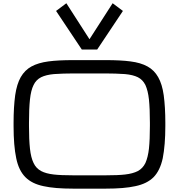

<svg xmlns="http://www.w3.org/2000/svg" viewBox="-20 -1131 1087 1167"><path d="M425.3 15.6Q311.5 15.6 244.6 0.5Q173.8 -14.2 134.3 -54.2Q93.8 -94.7 78.6 -169.4Q62.5 -245.1 62.5 -365.2V-384.8Q62.5 -479.5 72.3 -552.2Q82 -619.6 106 -662.1Q130.9 -705.1 171.4 -727.1Q212.4 -749.5 274.9 -757.8Q332.5 -765.6 425.3 -765.6H622.1Q714.8 -765.6 772.5 -757.8Q835 -750 876.5 -727.1Q917.5 -704.6 941.4 -662.1Q965.8 -619.6 975.1 -552.2Q984.9 -479.5 984.9 -384.8V-365.2Q984.9 -249 969.2 -169.4Q953.1 -94.7 913.6 -54.2Q873.5 -14.2 802.7 0.5Q735.8 15.6 622.1 15.6ZM622.1 -65.4Q698.7 -65.4 739.7 -70.3Q787.6 -75.7 817.9 -91.3Q847.7 -107.4 863.8 -140.1Q879.4 -175.3 885.3 -227.5Q891.1 -282.2 891.1 -365.2V-384.8Q891.1 -470.7 885.3 -526.4Q879.4 -580.1 863.8 -614.3Q847.7 -646.5 817.9 -661.6Q788.1 -676.3 739.7 -680.7Q682.6 -684.6 622.1 -684.6H425.3Q364.7 -684.6 307.6 -680.7Q259.8 -676.3 230 -661.6Q199.2 -646 184.1 -614.3Q168 -582 162.1 -526.4Q156.2 -470.7 156.2 -384.8V-365.2Q156.2 -282.2 162.1 -227.5Q168 -173.3 184.1 -140.1Q199.2 -107.9 230 -91.3Q259.3 -75.7 307.6 -70.3Q348.6 -65.4 425.3 -65.4ZM320.8 -1064.5 383.3 -1111.3 523.9 -892.6 664.6 -1111.3 727.1 -1064.5 570.8 -830.1H477.1Z"/></svg>

Font: Michroma+
Style: Regular
Weight: 400
Designer: beogot
Foundry: beogot
Version: Version